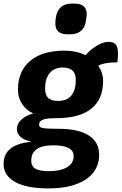

<svg xmlns="http://www.w3.org/2000/svg" viewBox="-56 -842 677 1069"><path d="M597 -495Q525 -495 491 -476Q518 -436 518 -391Q518 -289 452 -236.5Q386 -184 258 -184Q208 -184 186.5 -177Q165 -170 162 -153Q160 -141 167.5 -135Q175 -129 197.5 -127Q220 -125 269 -125Q380 -125 438 -88Q496 -51 496 19Q496 108 421 157.5Q346 207 213 207Q94 207 29 171.5Q-36 136 -36 71Q-36 -37 114 -52V-55Q78 -62 58 -80Q38 -98 38 -124Q38 -153 63 -176Q88 -199 129 -210Q88 -230 66 -264.5Q44 -299 44 -343Q44 -446 112 -503Q180 -560 303 -560Q368 -560 420 -535Q450 -568 484.5 -588.5Q519 -609 548 -609Q576 -609 588.5 -594Q601 -579 601 -544Q601 -518 597 -495ZM366 -398Q366 -466 293 -466Q246 -466 220.5 -435Q195 -404 195 -348Q195 -313 212.5 -296.5Q230 -280 267 -280Q316 -280 341 -310Q366 -340 366 -398ZM118 53Q118 84 141.5 97.5Q165 111 216 111Q281 111 317.5 89Q354 67 354 27Q354 -33 240 -33Q118 -33 118 53ZM252 -711Q252 -723 253 -729L255 -744Q267 -822 344 -822H358Q427 -822 427 -763Q427 -758 425 -744L423 -729Q413 -651 334 -651H320Q252 -651 252 -711Z"/></svg>

Font: Krub
Style: Bold Italic
Weight: 700
Italic angle: -8°
Designer: Ekaluck Peanpanawate
Foundry: Cadson Demak Co.,Ltd.
Version: Version 1.000; ttfautohint (v1.6)